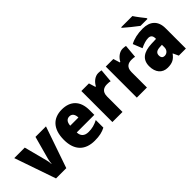

<svg xmlns="http://www.w3.org/2000/svg" viewBox="73 -1587 2418 2418"><g transform="rotate(-45 1282.0 -378.0)"><path d="M192 0H375L566 -553H379L295 -246C290 -224 284 -196 283 -170H280C279 -198 273 -230 268 -247L188 -553H1Z M857 -563C702 -563 605 -467 605 -273C605 -81 709 10 874 10C958 10 1014 -3 1066 -31V-166C1008 -136 959 -123 897 -123C824 -123 788 -161 786 -225H1099V-310C1099 -476 1007 -563 857 -563ZM863 -434C908 -434 933 -400 934 -343H788C792 -408 822 -434 863 -434Z M1506 -563C1446 -563 1393 -516 1367 -465H1358L1331 -553H1196V0H1376V-274C1376 -364 1431 -385 1485 -385C1514 -385 1531 -383 1544 -379L1560 -557C1545 -560 1524 -563 1506 -563Z M1941 -563C1881 -563 1828 -516 1802 -465H1793L1766 -553H1631V0H1811V-274C1811 -364 1866 -385 1920 -385C1949 -385 1966 -383 1979 -379L1995 -557C1980 -560 1959 -563 1941 -563Z M2318 -766H2118V-756C2158 -720 2257 -639 2303 -606H2427V-620C2400 -654 2345 -723 2318 -766ZM2298 -563C2207 -563 2132 -546 2072 -513L2122 -389C2174 -415 2223 -430 2263 -430C2302 -430 2325 -410 2325 -362V-352L2240 -349C2097 -343 2020 -287 2020 -169C2020 -59 2079 10 2174 10C2258 10 2299 -15 2342 -73H2345L2379 0H2505V-363C2505 -494 2427 -563 2298 -563ZM2287 -245 2325 -247V-202C2325 -155 2292 -123 2251 -123C2221 -123 2202 -141 2202 -179C2202 -220 2226 -242 2287 -245Z"/></g></svg>

Font: Noto Sans Thai Looped SemiCondensed Black
Style: Regular
Weight: 900
Width: 4
Designer: Sasikarn Vongin, Ben Mitchell
Foundry: The Fontpad Ltd
Version: Version 1.001